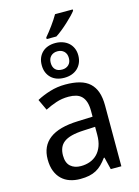

<svg xmlns="http://www.w3.org/2000/svg" viewBox="-141 -1035 812 1121"><g transform="rotate(-15 265.5 -474.0)"><path d="M222.2 -839.8Q232.4 -851.6 244.1 -866.5Q255.9 -881.3 267.3 -897.2Q278.8 -913.1 289.1 -928.7Q299.3 -944.3 307.1 -958H414.1V-950.2Q406.2 -939.5 390.9 -923.6Q375.5 -907.7 356.7 -890.4Q337.9 -873 317.9 -856.9Q297.9 -840.8 280.8 -830.1H222.2ZM387.2 0 369.1 -74.2H365.2Q349.1 -52.2 333 -36.4Q316.9 -20.5 297.9 -10.3Q278.8 0 255.4 4.9Q231.9 9.8 201.2 9.8Q167.5 9.8 139.2 0.2Q110.8 -9.3 90.1 -29.1Q69.3 -48.8 57.6 -78.9Q45.9 -108.9 45.9 -149.9Q45.9 -230 102.3 -272.9Q158.7 -315.9 273.9 -319.8L363.8 -323.2V-356.9Q363.8 -389.6 356.7 -411.6Q349.6 -433.6 336.2 -447Q322.8 -460.4 303 -466.3Q283.2 -472.2 257.8 -472.2Q217.3 -472.2 182.4 -460.4Q147.5 -448.7 115.2 -432.1L84 -499Q120.1 -518.6 164.6 -532.2Q209 -545.9 257.8 -545.9Q307.6 -545.9 344 -535.9Q380.4 -525.9 404.1 -504.2Q427.7 -482.4 439.5 -448.7Q451.2 -415 451.2 -367.2V0ZM224.1 -62Q253.9 -62 279.3 -71.3Q304.7 -80.6 323.2 -99.4Q341.8 -118.2 352.3 -146.7Q362.8 -175.3 362.8 -213.9V-262.2L293 -258.8Q249 -256.8 219.2 -249Q189.5 -241.2 171.6 -227.3Q153.8 -213.4 146 -193.6Q138.2 -173.8 138.2 -148.9Q138.2 -104 161.9 -83Q185.5 -62 224.1 -62ZM376 -690.9Q376 -666 367.4 -646.2Q358.9 -626.5 344 -612.8Q329.1 -599.1 308.6 -592Q288.1 -585 264.2 -585Q239.7 -585 219.7 -592Q199.7 -599.1 185.3 -612.8Q170.9 -626.5 162.8 -645.8Q154.8 -665 154.8 -689.9Q154.8 -714.8 162.8 -734.1Q170.9 -753.4 185.3 -767.1Q199.7 -780.8 219.7 -787.8Q239.7 -794.9 264.2 -794.9Q287.6 -794.9 308.1 -787.8Q328.6 -780.8 343.8 -767.3Q358.9 -753.9 367.4 -734.6Q376 -715.3 376 -690.9ZM318.8 -689.9Q318.8 -715.8 303.5 -730.5Q288.1 -745.1 264.2 -745.1Q239.7 -745.1 224.4 -730.5Q209 -715.8 209 -689.9Q209 -664.1 222.9 -649.4Q236.8 -634.8 264.2 -634.8Q288.1 -634.8 303.5 -649.4Q318.8 -664.1 318.8 -689.9Z"/></g></svg>

Font: WenQuanYi Micro Hei
Style: Regular
Weight: 400
Foundry: Ascender Corporation
Version: Version 0.2.0-beta